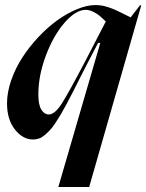

<svg xmlns="http://www.w3.org/2000/svg" viewBox="-20 -540 579 760"><path d="M172.9 -86.9Q196.8 -86.9 224.1 -129.4Q251.5 -171.9 317.9 -298.8L398.9 -455.1Q384.3 -469.2 374.3 -477.5Q364.3 -485.8 348.9 -493.4Q333.5 -501 319.8 -501Q279.8 -501 235.6 -450.2Q191.4 -399.4 161.6 -320.1Q131.8 -240.7 131.8 -166Q131.8 -124.5 143.8 -105.7Q155.8 -86.9 172.9 -86.9ZM7.8 -130.9Q7.8 -174.8 24.4 -222.4Q41 -270 68.4 -312.3Q95.7 -354.5 131.8 -393.1Q168 -431.6 206.5 -459.5Q245.1 -487.3 284.9 -503.7Q324.7 -520 357.9 -520Q364.7 -520 371.6 -519.3Q378.4 -518.6 384 -517.8Q389.6 -517.1 397.5 -514.6Q405.3 -512.2 409.9 -511Q414.6 -509.8 423.6 -506.1Q432.6 -502.4 436.5 -500.7Q440.4 -499 450.9 -493.9Q461.4 -488.8 465.1 -487.1Q468.8 -485.4 481 -479.2Q493.2 -473.1 497.1 -471.2L534.2 -519H539.1L333 200.2H210.9L377 -370.1H368.2L328.1 -293Q314.9 -268.1 297.6 -233.6Q280.3 -199.2 269.8 -178.5Q259.3 -157.7 245.1 -131.1Q231 -104.5 221.4 -88.4Q211.9 -72.3 199.7 -53.7Q187.5 -35.2 177.7 -24.9Q168 -14.6 156.7 -5.1Q145.5 4.4 134.3 8.3Q123 12.2 110.8 12.2Q70.3 12.2 39.1 -27.3Q7.8 -66.9 7.8 -130.9Z"/></svg>

Font: Nyght Serif Medium Italic
Style: Regular
Weight: 500
Italic angle: -16°
Designer: Maksym Kobuzan
Version: Version 0.410;Glyphs 3.1.2 (3151)